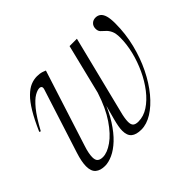

<svg xmlns="http://www.w3.org/2000/svg" viewBox="-114 -685 878 878"><g transform="rotate(-45 325.0 -246.5)"><path d="M400.5 -493H448L354 -116.5Q349 -98 346.8 -83.8Q344.5 -69.5 344.5 -59Q344.5 -40.5 353 -33.2Q361.5 -26 379 -26Q413 -26 444.2 -46.5Q475.5 -67 502.5 -101.8Q529.5 -136.5 549.5 -179.5Q569.5 -222.5 580.8 -268.2Q592 -314 592 -356Q592 -385 584.2 -400.8Q576.5 -416.5 566.2 -425.2Q556 -434 548.2 -442.2Q540.5 -450.5 540.5 -465Q540.5 -481.5 550.8 -491.5Q561 -501.5 576.5 -501.5Q591 -501.5 601.2 -493.2Q611.5 -485 616.8 -467Q622 -449 622 -418.5Q622 -351.5 606.2 -288.2Q590.5 -225 564 -171Q537.5 -117 503.8 -76.2Q470 -35.5 433.8 -13Q397.5 9.5 363 9.5Q330 9.5 313.5 -4.2Q297 -18 297 -49Q297 -61.5 299.8 -76.8Q302.5 -92 307.5 -111L335.5 -214.5H340Q317.5 -154.5 290.2 -111.8Q263 -69 234.5 -42.2Q206 -15.5 178.5 -3Q151 9.5 128 9.5Q98.5 9.5 81.8 -4.5Q65 -18.5 65 -51Q65 -80 79.5 -125L178.5 -434Q182 -445 178.5 -450Q175 -455 166.5 -455Q154 -455 135 -444Q116 -433 90.2 -401.8Q64.5 -370.5 32 -310.5L25 -313.5Q49.5 -369.5 71.5 -406Q93.5 -442.5 114.8 -463.2Q136 -484 156.2 -492.5Q176.5 -501 197.5 -501Q207 -501 215.2 -499.8Q223.5 -498.5 230.8 -496Q238 -493.5 245 -490.5L127.5 -123.5Q120.5 -102.5 117.5 -86.8Q114.5 -71 114.5 -60Q114.5 -41 123.5 -33.5Q132.5 -26 149.5 -26Q178 -26 213.2 -50.8Q248.5 -75.5 282.5 -125.5Q316.5 -175.5 341 -251.5Z"/></g></svg>

Font: Newsreader 60pt Light
Style: Italic
Weight: 300
Italic angle: -17°
Designer: Hugues Gentile
Foundry: Production Type
Version: Version 1.003